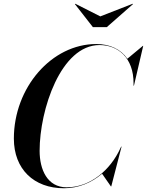

<svg xmlns="http://www.w3.org/2000/svg" viewBox="-20 -995 784 1025"><path d="M515.5 -907.5 382 -975 380 -973 476 -850H550L690 -973L688.5 -975ZM321.5 10C399.5 10 469.5 -20 525 -67.5L572 0H574L629 -212.5H627L623 -204.5C569 -85 459.5 5 336 5C232 5 191.5 -90.5 191.5 -190C191.5 -409.5 305 -754.5 511.5 -754.5C609 -754.5 694 -687.5 693 -548.5V-537.5H695L744.5 -750H742.5L660 -681.5C624.5 -733 565.5 -760 494 -760C256 -760 54 -528 54 -255C54 -92 161 10 321.5 10Z"/></svg>

Font: Bodoni* 96pt Medium
Style: Italic
Weight: 500
Italic angle: -13°
Version: Version 2.3